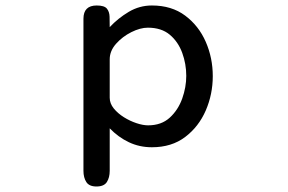

<svg xmlns="http://www.w3.org/2000/svg" viewBox="-20 -553 1040 693"><path d="M328.1 120.1Q301.8 120.1 291.5 104Q281.2 87.9 281.2 63.5V-485.4Q281.2 -533.2 329.1 -533.2Q356.4 -533.2 365.7 -522Q375 -510.7 375.5 -492.7Q376 -474.6 376 -455.1Q406.2 -487.3 444.8 -510.3Q483.4 -533.2 528.3 -533.2Q599.6 -533.2 648.4 -496.6Q697.3 -460 722.7 -401.9Q748 -343.8 748 -278.3Q748 -212.9 722.7 -154.3Q697.3 -95.7 648.4 -58.6Q599.6 -21.5 528.3 -21.5Q483.4 -21.5 445.3 -39.6Q407.2 -57.6 376 -89.8V63.5Q376 87.9 365.7 104Q355.5 120.1 328.1 120.1ZM514.6 -100.6Q562.5 -100.6 592.8 -128.4Q623 -156.2 637.7 -197.3Q652.3 -238.3 652.3 -279.3Q652.3 -322.3 637.7 -362.3Q623 -402.3 592.8 -427.7Q562.5 -453.1 513.7 -453.1Q486.3 -453.1 454.1 -437Q421.9 -420.9 398.9 -395Q376 -369.1 376 -338.9V-200.2Q376 -179.7 390.6 -161.6Q405.3 -143.6 427.2 -129.9Q449.2 -116.2 472.7 -108.4Q496.1 -100.6 514.6 -100.6Z"/></svg>

Font: Kosugi Maru
Style: Regular
Weight: 400
Designer: MOTOYA
Version: Version 4.002